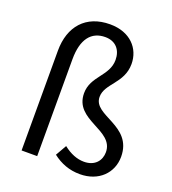

<svg xmlns="http://www.w3.org/2000/svg" viewBox="-147 -918 935 1041"><g transform="rotate(20 321.0 -397.0)"><path d="M432 13C541 13 611 -59 611 -152C611 -334 390 -309 390 -418C390 -496 492 -532 492 -644C492 -733 427 -807 310 -807C171 -807 92 -716 92 -576V0H182V-559C182 -676 229 -733 309 -733C370 -733 403 -692 403 -635C403 -542 304 -507 304 -408C304 -251 525 -276 525 -147C525 -100 494 -58 430 -58C390 -58 350 -74 311 -105L275 -42C320 -7 371 13 432 13Z"/></g></svg>

Font: Spoqa Han Sans Neo
Style: Regular
Weight: 400
Designer: [Spoqa Han Sans Neo] Dong-huui Kim ___ Younghwa Kang ___ Yujin Lee ___ [Noto Sans] Ryoko NISHIZUKA ____ (kana & ideograp
Foundry: Spoqa (http://www.spoqa-han-sans.com)
Version: Version 1.100;hotconv 1.0.109;makeotfexe 2.5.65596